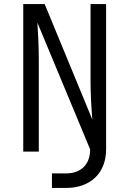

<svg xmlns="http://www.w3.org/2000/svg" viewBox="-20 -750 640 950"><path d="M237 180H306C428 180 505 106 505 -11V-730H428V-350C428 -282 433 -201 437 -158L201 -730H95V0H172V-450C172 -517 168 -597 165 -638L426 -11C426 64 381 108 306 108H237Z"/></svg>

Font: JetBrains Mono Light
Style: Regular
Weight: 336
Monospace: yes
Designer: Philipp Nurullin, Konstantin Bulenkov
Foundry: JetBrains
Version: Version 2.305